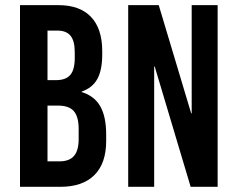

<svg xmlns="http://www.w3.org/2000/svg" viewBox="-20 -720 916 740"><path d="M57.1 -700.2H205.1Q287.6 -700.2 330.8 -654.8Q374 -609.4 374 -522.9V-509.8Q374 -450.2 355.2 -415.8Q336.4 -381.3 294.9 -367.2V-365.2Q343.8 -350.1 366.5 -310.3Q389.2 -270.5 389.2 -201.2V-176.8Q389.2 -90.3 343.8 -45.2Q298.3 0 212.9 0H57.1ZM163.1 -602.1V-411.1H195.8Q233.9 -411.1 251 -431.4Q268.1 -451.7 268.1 -496.1V-519Q268.1 -562 252 -582Q235.8 -602.1 201.2 -602.1ZM163.1 -313V-98.1H209Q247.1 -98.1 265.1 -118.9Q283.2 -139.6 283.2 -184.1V-223.1Q283.2 -270 264.6 -291.5Q246.1 -313 204.1 -313Z M818.8 0H714.8L576.2 -463.9H574.2V0H474.1V-700.2H591.8L716.8 -283.2H718.8V-700.2H818.8Z"/></svg>

Font: BaseOne
Style: Regular
Weight: 400
Designer: Domenico Catapano
Foundry: Design by Basse
Version: Version 1.000;PS 001.001;hotconv 1.0.56